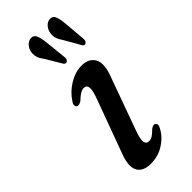

<svg xmlns="http://www.w3.org/2000/svg" viewBox="-232 -732 779 779"><g transform="rotate(-45 157.5 -343.0)"><path d="M181 -60.5Q190 -60.5 199.5 -66.2Q209 -72 224 -87Q230.5 -91.5 236 -93.5Q241.5 -95.5 246.5 -92.5Q259 -84.5 246 -63.5Q228 -31 194.5 -10.8Q161 9.5 120.5 9.5Q75 9.5 60.2 -19.8Q45.5 -49 69 -108L148 -323Q165 -367.5 163 -384.2Q161 -401 144 -401Q126.5 -401 98.5 -373.5Q83 -363.5 74 -367.5Q68 -371 67.8 -378.8Q67.5 -386.5 74.5 -395.5Q96 -429 131.5 -450.2Q167 -471.5 203 -471.5Q245 -471.5 261.2 -441.2Q277.5 -411 251.5 -346.5L174.5 -133.5Q159 -92 161.8 -76.2Q164.5 -60.5 181 -60.5ZM277.4 -636 285.4 -545Q285.8 -538.5 284.8 -533.2Q283.9 -528 279.3 -524.5Q271 -518 263.3 -527.5L223.7 -597Q213.5 -611 208.7 -625Q203.9 -639 207 -656Q209.7 -671.5 220.7 -683.5Q231.7 -695.5 245.8 -696Q263 -696.5 269.2 -680Q275.5 -663.5 277.4 -636ZM168.9 -637.5 178.4 -546.5Q179.2 -540.5 178.4 -535.2Q177.7 -530 173.1 -526Q164.7 -519 156.4 -528.5L116 -596.5Q105.3 -610 100.2 -623.5Q95.1 -637 97.3 -654Q99.6 -670 110.5 -682.2Q121.3 -694.5 135.8 -695.5Q152.9 -696.5 159.6 -680.5Q166.3 -664.5 168.9 -637.5Z"/></g></svg>

Font: Fraunces 9pt
Style: Italic
Weight: 400
Italic angle: -16°
Version: Version 1.000;[b76b70a41]